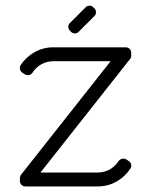

<svg xmlns="http://www.w3.org/2000/svg" viewBox="-20 -670 543 690"><path d="M71.5 0H331C355.7 0 378.2 -5.8 398.8 -17.5C419.2 -29.2 435.7 -44.5 448 -63.5C451.3 -68.2 452.4 -73.2 451.2 -78.8C450.1 -84.2 447.2 -88.5 442.5 -91.5L434 -97C429.3 -99.7 424.4 -100.5 419.2 -99.5C414.1 -98.5 409.8 -95.8 406.5 -91.5C398.5 -78.8 387.9 -68.8 374.8 -61.2C361.6 -53.8 347 -50 331 -50H125.5L447 -457.5C450 -460.8 451.5 -465 451.5 -470V-480C451.5 -485.7 449.6 -490.4 445.8 -494.2C441.9 -498.1 437.2 -500 431.5 -500H172C147.3 -500 124.8 -494.2 104.2 -482.5C83.8 -470.8 67.2 -455.5 54.5 -436.5C51.5 -431.8 50.6 -426.8 51.8 -421.2C52.9 -415.8 55.8 -411.5 60.5 -408.5L69 -403C73.7 -400.3 78.6 -399.4 83.8 -400.2C88.9 -401.1 93.2 -403.8 96.5 -408.5C104.5 -421.2 115.1 -431.2 128.2 -438.8C141.4 -446.2 156 -450 172 -450H377.5L56 -42.5C55.3 -41.8 54.7 -40.8 54 -39.5C52.3 -36.2 51.5 -33 51.5 -30V-20C51.5 -14.3 53.4 -9.6 57.2 -5.8C61.1 -1.9 65.8 0 71.5 0ZM287.5 -643.5 231.5 -587.5C227.5 -583.8 225.5 -579.2 225.5 -573.8C225.5 -568.2 227.5 -563.5 231.5 -559.5L235 -556C238.7 -552 243.3 -550 249 -550C254.7 -550 259.3 -552 263 -556L319 -612C323 -615.7 325 -620.3 325 -626C325 -631.7 323 -636.3 319 -640L315.5 -643.5C311.8 -647.5 307.2 -649.5 301.5 -649.5C295.8 -649.5 291.2 -647.5 287.5 -643.5Z"/></svg>

Font: lerotica
Style: Regular
Weight: 400
Designer: defharo
Foundry: deFharo
Version: Version 1.001 2011